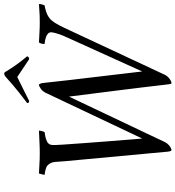

<svg xmlns="http://www.w3.org/2000/svg" viewBox="20 -876 858 939"><g transform="rotate(-90 449.5 -407.0)"><path d="M168 -642Q198 -642 224.5 -643.5Q251 -645 279 -646Q280 -642 277 -630.5Q274 -619 271 -618Q268 -618 254 -615.5Q240 -613 226.5 -606.5Q213 -600 210 -586Q208 -574 211 -532Q214 -491 218.5 -426.5Q223 -362 229 -288Q235 -214 241 -141L465 -614Q472 -628 484.5 -637Q497 -646 504 -646Q508 -646 512 -631Q513 -625 516.5 -591.5Q520 -558 526 -505.5Q532 -453 539.5 -391Q547 -329 554.5 -264Q562 -199 569 -141L737 -512Q745 -529 751.5 -548Q758 -567 760 -580Q763 -596 751.5 -604Q740 -612 725.5 -615Q711 -618 705 -618Q702 -620 704.5 -631Q707 -642 711 -646Q736 -645 759.5 -643.5Q783 -642 808 -642Q829 -642 842 -642.5Q855 -643 867.5 -644Q880 -645 898 -646Q900 -642 896.5 -630Q893 -618 891 -618Q886 -618 865 -612Q844 -606 828 -593Q817 -584 806 -566.5Q795 -549 781 -519L553 -31Q547 -18 534 -8Q521 2 512 2Q509 2 507.5 -4.5Q506 -11 506 -14Q498 -83 491 -141Q484 -199 477 -254Q470 -309 462.5 -368.5Q455 -428 446 -499L224 -31Q218 -18 205.5 -8Q193 2 184 2Q181 2 179 -4.5Q177 -11 177 -14L130 -520Q128 -549 126.5 -567.5Q125 -586 114 -599Q107 -609 89.5 -613.5Q72 -618 64 -618Q63 -618 66 -631.5Q69 -645 70 -646Q101 -645 119 -643.5Q137 -642 168 -642ZM558 -816Q564 -816 567 -810Q586 -779 602 -756.5Q618 -734 643 -704Q641 -694 629 -694L542 -752Q542 -752 522.5 -742.5Q503 -733 476 -719.5Q449 -706 425 -694Q413 -694 415 -704Q443 -725 463 -741Q483 -757 502 -773Q521 -789 544 -810Q552 -816 558 -816Z"/></g></svg>

Font: Amiri
Style: Italic
Weight: 400
Italic angle: 10°
Designer: Khaled Hosny
Version: Version 0.113